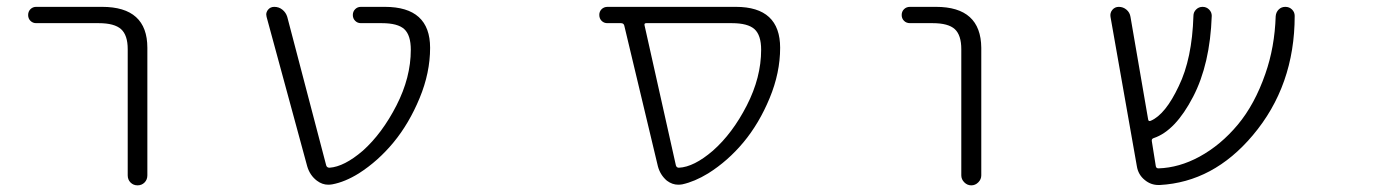

<svg xmlns="http://www.w3.org/2000/svg" viewBox="-20 -565 4040 563"><path d="M85.9 -497.1Q76.2 -497.1 69.3 -503.9Q62.5 -510.7 62.5 -521Q62.5 -531.2 69.3 -538.1Q76.2 -544.9 85.9 -544.9H279.3Q412.1 -544.9 412.1 -424.8V-50.8Q412.1 -38.1 403.8 -29.8Q395.5 -21.5 383.3 -21.5Q371.1 -21.5 362.8 -29.8Q354.5 -38.1 354.5 -50.8V-420.9Q354.5 -461.9 335 -479.5Q315.4 -497.1 269.5 -497.1Z M1043.9 -123Q1100.6 -173.8 1142.6 -255.9Q1184.6 -337.9 1184.6 -418.9Q1184.6 -461.9 1165.5 -479.5Q1146.5 -497.1 1099.6 -497.1H1038.1Q1028.3 -497.1 1021.5 -503.9Q1014.6 -510.7 1014.6 -521Q1014.6 -531.2 1021.5 -538.1Q1028.3 -544.9 1038.1 -544.9H1108.4Q1241.2 -544.9 1241.2 -424.8Q1241.2 -351.6 1210.4 -277.3Q1179.7 -203.1 1134.3 -147.9Q1088.9 -92.8 1032.2 -56.6Q991.2 -31.2 954.1 -24.4Q948.2 -23.4 942.4 -23.4Q924.8 -23.4 909.2 -35.2Q888.7 -50.8 880.9 -77.1L761.7 -515.6Q760.7 -519.5 760.7 -522.5Q760.7 -529.3 765.6 -536.1Q772.5 -544.9 784.2 -544.9Q797.9 -544.9 808.1 -536.6Q818.4 -528.3 822.3 -515.6L936.5 -80.1Q938.5 -73.2 946.3 -73.2Q989.3 -76.2 1043.9 -123Z M1875 -497.1Q1868.2 -497.1 1870.1 -490.2L1961.9 -80.1Q1963.9 -73.2 1970.7 -73.2Q2014.6 -75.2 2070.3 -123Q2127.9 -173.8 2169.9 -255.9Q2211.9 -337.9 2211.9 -418.9Q2211.9 -461.9 2192.4 -479.5Q2172.9 -497.1 2126 -497.1ZM2267.6 -424.8Q2267.6 -351.6 2236.8 -277.3Q2206.1 -203.1 2160.2 -147.9Q2114.3 -92.8 2056.6 -56.6Q2016.6 -32.2 1980.5 -24.4Q1974.6 -23.4 1968.8 -23.4Q1951.2 -23.4 1935.5 -35.2Q1916 -51.8 1909.2 -77.1L1810.5 -490.2Q1808.6 -497.1 1800.8 -497.1H1760.7Q1751 -497.1 1744.1 -503.9Q1737.3 -510.7 1737.3 -521.5Q1737.3 -531.2 1744.1 -538.1Q1751 -544.9 1761.7 -544.9H2135.7Q2136.7 -544.9 2137.7 -544.9Q2267.6 -544.9 2267.6 -424.8Z M2648.4 -497.1Q2637.7 -497.1 2630.9 -503.9Q2624 -510.7 2624 -521Q2624 -531.2 2630.9 -538.1Q2637.7 -544.9 2648.4 -544.9H2724.6Q2856.4 -544.9 2857.4 -424.8V-50.8Q2857.4 -39.1 2848.6 -30.3Q2839.8 -21.5 2828.1 -21.5Q2816.4 -21.5 2807.6 -30.3Q2798.8 -39.1 2798.8 -50.8V-420.9Q2798.8 -461.9 2779.8 -479.5Q2760.7 -497.1 2714.8 -497.1Z M3768.6 -537.1Q3776.4 -529.3 3776.4 -518.6Q3776.4 -313.5 3653.3 -168Q3538.1 -31.2 3380.9 -22.5Q3378.9 -22.5 3377 -22.5Q3354.5 -22.5 3336.9 -37.1Q3317.4 -52.7 3313.5 -78.1L3236.3 -515.6Q3234.4 -527.3 3241.7 -536.1Q3249 -544.9 3260.7 -544.9Q3273.4 -544.9 3283.2 -536.6Q3293 -528.3 3294.9 -515.6L3346.7 -214.8Q3347.7 -208 3354.5 -210.9Q3397.5 -229.5 3436.5 -312.5Q3475.6 -392.6 3479.5 -518.6Q3479.5 -529.3 3487.3 -537.1Q3495.1 -544.9 3506.3 -544.9Q3517.6 -544.9 3525.4 -537.1Q3533.2 -529.3 3533.2 -518.6Q3528.3 -377 3478.5 -281.2Q3426.8 -181.6 3363.3 -160.2Q3356.4 -158.2 3357.4 -151.4L3369.1 -78.1Q3370.1 -71.3 3377 -71.3Q3437.5 -73.2 3497.1 -105.5Q3559.6 -139.6 3609.4 -199.2Q3659.2 -258.8 3690.4 -348.6Q3717.8 -426.8 3720.7 -517.6Q3721.7 -529.3 3729.5 -537.1Q3737.3 -544.9 3749 -544.9Q3760.7 -544.9 3768.6 -537.1Z"/></svg>

Font: Rounded-X Mgen+ 1m light
Style: Regular
Weight: 200
Designer: [Source Han Sans]
Ryoko NISHIZUKA  (kana & ideographs); Paul D. Hunt (Latin, Greek & Cyrillic); Wenlong ZHANG  (bopomofo
Version: Version 1.059.20150602